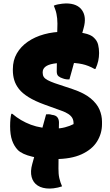

<svg xmlns="http://www.w3.org/2000/svg" viewBox="-20 -905 640 1120"><path d="M300 23Q228 23 168.5 9Q109 -5 84 -30Q62 -53 50.5 -86Q39 -119 39 -169Q39 -193 41 -211.5Q43 -230 46 -241H52Q100 -200 160 -177.5Q220 -155 300 -155Q331 -155 359.5 -162.5Q388 -170 409 -181V-186Q409 -204 401.5 -217Q394 -230 378 -240.5Q362 -251 339 -259L242 -294Q184 -315 147 -338Q110 -361 90.5 -386Q71 -411 63 -438Q55 -465 55 -495V-502Q55 -553 78 -593Q101 -633 142 -661.5Q183 -690 237.5 -705Q292 -720 356 -720Q427 -720 469 -711.5Q511 -703 528 -685Q547 -667 552.5 -644Q558 -621 558 -596Q558 -572 553 -549.5Q548 -527 537 -503H531Q496 -523 459.5 -531Q423 -539 370 -539Q323 -539 291.5 -533.5Q260 -528 244.5 -515.5Q229 -503 229 -484V-480Q229 -466 235.5 -456Q242 -446 258 -437.5Q274 -429 299 -420L404 -385Q472 -362 509 -331Q546 -300 560.5 -265.5Q575 -231 575 -195V-181Q575 -126 546 -79.5Q517 -33 456 -5Q395 23 300 23ZM385 -442Q376 -441 366 -442.5Q356 -444 348 -447Q331 -452 321 -460.5Q311 -469 311 -488Q312 -523 312 -559.5Q312 -596 312.5 -632Q313 -668 313.5 -702Q314 -736 315 -767Q315 -784 313.5 -797.5Q312 -811 309.5 -824Q307 -837 302.5 -849Q298 -861 294 -872Q305 -877 318 -879.5Q331 -882 343.5 -883.5Q356 -885 365 -885Q431 -885 458.5 -845.5Q486 -806 468 -742Q460 -712 451.5 -681.5Q443 -651 434.5 -621Q426 -591 418 -561Q410 -531 401.5 -501Q393 -471 385 -442ZM249 -238Q258 -239 266 -238.5Q274 -238 283 -235Q305 -233 314.5 -221Q324 -209 324 -190Q323 -167 323 -142Q323 -117 322.5 -89.5Q322 -62 322 -33.5Q322 -5 321.5 22.5Q321 50 321 77Q321 93 322 107Q323 121 326 134Q329 147 333 159Q337 171 342 182Q331 186 318 189Q305 192 292 193.5Q279 195 270 195Q227 195 200 177.5Q173 160 164.5 127.5Q156 95 168 52Q176 23 184 -6Q192 -35 200.5 -64Q209 -93 217 -122Q225 -151 233 -180Q241 -209 249 -238Z"/></svg>

Font: Recursive Casual Black
Style: Regular
Weight: 900
Version: Version 1.047